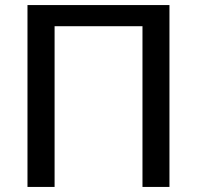

<svg xmlns="http://www.w3.org/2000/svg" viewBox="-20 -738 778 758"><path d="M649 0H542.5V-634.5H195.5V0H88.5V-718H649Z"/></svg>

Font: Lato 2
Style: Regular
Weight: 500
Designer: Lukasz Dziedzic with Adam Twardoch and Botio Nikoltchev
Foundry: tyPoland Lukasz Dziedzic
Version: Version 2.015; 2015-08-06; http://www.latofonts.com/